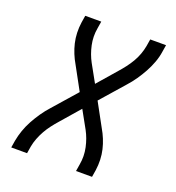

<svg xmlns="http://www.w3.org/2000/svg" viewBox="-133 -841 866 947"><g transform="rotate(20 300.0 -367.5)"><path d="M32 0 38 -37Q43 -65 53 -93.5Q63 -122 77.5 -148.5Q92 -175 109.5 -200.5Q127 -226 148 -249L256 -372L190 -493Q177 -515 167 -539.5Q157 -564 151 -589.5Q145 -615 144 -642.5Q143 -670 147 -698L153 -735H237L231 -698Q223 -653 232.5 -609Q242 -565 262 -528L313 -436L399 -535Q415 -553 429.5 -572Q444 -591 456 -611.5Q468 -632 476 -654Q484 -676 488 -698L494 -735H577L571 -698Q567 -670 556.5 -641.5Q546 -613 531.5 -586.5Q517 -560 499.5 -534.5Q482 -509 461 -486L353 -363L419 -242Q432 -220 442 -195.5Q452 -171 458 -145.5Q464 -120 465 -92.5Q466 -65 462 -37L456 0H372L378 -37Q386 -82 376.5 -126Q367 -170 347 -207L296 -299L210 -200Q194 -182 179.5 -163Q165 -144 153.5 -123.5Q142 -103 133.5 -81Q125 -59 121 -37L115 0Z"/></g></svg>

Font: Iosevka Curly Extended Oblique
Style: Regular
Weight: 400
Width: 7
Italic angle: -9°
Monospace: yes
Designer: Belleve Invis
Foundry: Belleve Invis
Version: Version 11.1.0; ttfautohint (v1.8.3)